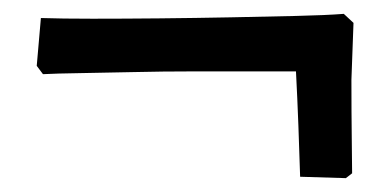

<svg xmlns="http://www.w3.org/2000/svg" viewBox="-20 -347 563 277"><path d="M479 -90 413 -92Q412 -125 410.5 -165.5Q409 -206 407 -244Q381 -244 342 -244Q303 -244 259 -244Q215 -244 172.5 -243Q130 -242 95.5 -241.5Q61 -241 42 -240L33 -252L39 -321Q69 -320 113.5 -320Q158 -320 210 -320.5Q262 -321 313 -322Q364 -323 407 -324Q450 -325 476 -327L490 -314L487 -232Q487 -185 487.5 -146Q488 -107 488 -97Z"/></svg>

Font: Labrada
Style: Bold
Weight: 700
Designer: Mercedes Jáuregui
Foundry: Omnibus-Type Team
Version: Version 1.000; ttfautohint (v1.8.4.7-5d5b)